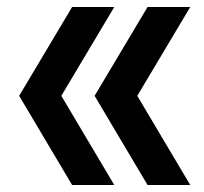

<svg xmlns="http://www.w3.org/2000/svg" viewBox="-20 -531 586 551"><path d="M403.5 0 251.5 -256 403.5 -511H526L374 -256L526 0ZM187 0 35 -256 187 -511H308L156 -256L308 0Z"/></svg>

Font: Overpass SemiBold
Style: Regular
Weight: 600
Designer: Delve Withrington, Dave Bailey, Thomas Jockin
Foundry: Delve Fonts LLC
Version: Version 4.000